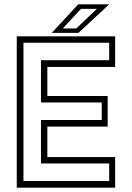

<svg xmlns="http://www.w3.org/2000/svg" viewBox="-20 -868 610 888"><path d="M57.5 0V-700H512.5V-558.5H199V-424H478V-282.5H199V-141.5H512.5V0ZM88.5 -31H485V-112H169.5V-313H450.5V-394H169.5V-589.5H485V-670.5H88.5ZM219.5 -716 341.5 -848H485L343 -716ZM270.5 -736.5H333L428 -827H354.5Z"/></svg>

Font: Tourney Thin Light
Style: Regular
Weight: 300
Version: Version 1.015